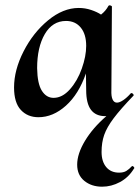

<svg xmlns="http://www.w3.org/2000/svg" viewBox="-20 -429 526 724"><path d="M479 197Q482 197 485 201Q488 205 485 207Q465 240 432.5 257.5Q400 275 365 275Q325 275 298 253Q271 231 271 192Q271 151 300.5 102Q330 53 381 9H377Q341 9 323 -15Q305 -39 305 -89L304 -152Q277 -74 228.5 -30.5Q180 13 125 13Q84 13 58.5 -14.5Q33 -42 33 -99Q33 -165 69 -235.5Q105 -306 161.5 -352.5Q218 -399 277 -399Q301 -399 323.5 -391.5Q346 -384 361 -374Q379 -388 389 -407Q391 -409 393 -409Q396 -409 399.5 -407Q403 -405 402 -404L400 -89Q399 -66 404.5 -54Q410 -42 421 -42Q431 -42 445 -51.5Q459 -61 473 -77Q474 -78 476 -78Q479 -78 482 -74.5Q485 -71 484 -69Q434 -17 408.5 17Q383 51 373 79.5Q363 108 363 144Q363 180 380.5 201Q398 222 429 222Q446 222 456.5 215.5Q467 209 477 198ZM229 -350Q178 -350 149 -300.5Q120 -251 120 -172Q121 -113 138 -86.5Q155 -60 182 -60Q215 -60 243.5 -92Q272 -124 288.5 -170.5Q305 -217 305 -256Q305 -300 284.5 -325Q264 -350 229 -350Z"/></svg>

Font: Cormorant Upright
Style: Bold
Weight: 700
Designer: Christian Thalmann (Catharsis Fonts)
Foundry: Catharsis Fonts
Version: Version 3.302